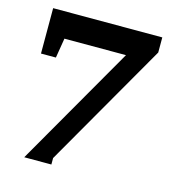

<svg xmlns="http://www.w3.org/2000/svg" viewBox="-96 -706 719 784"><g transform="rotate(15 264.0 -314.5)"><path d="M494.6 -559.6 191.4 -32.2V-4.9H76.7L370.1 -515.1H109.9L96.2 -431.6H33.2V-623.5H494.6Z"/></g></svg>

Font: Annapurna SIL
Style: Bold
Weight: 700
Designer: Peter Martin, Annie Olsen
Foundry: SIL International
Version: Version 2.000